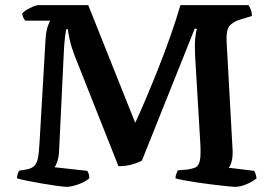

<svg xmlns="http://www.w3.org/2000/svg" viewBox="-20 -724 1059 744"><path d="M238 0Q229 0 203 -3.5Q177 -7 145 -12.5Q113 -18 85.5 -23.5Q58 -29 46 -33Q46 -43 49 -51.5Q52 -60 55 -63L81 -67Q99 -70 110 -78.5Q121 -87 126 -107Q131 -127 133 -168L156 -564Q158 -602 165 -622Q172 -642 175 -644H78Q74 -648 70.5 -655Q67 -662 66 -672Q71 -678 83 -685.5Q95 -693 108 -698.5Q121 -704 128 -704H322L504 -248Q520 -282 543 -336Q566 -390 591.5 -454Q617 -518 640 -583Q663 -648 679 -704H943Q947 -698 951.5 -687.5Q956 -677 956 -662L913 -649Q881 -639 868.5 -622.5Q856 -606 858 -565L881 -148Q883 -118 877.5 -98.5Q872 -79 866 -74L965 -62Q968 -57 970.5 -50Q973 -43 974 -33Q959 -20 935 -10Q911 0 892 0Q883 0 859.5 -2.5Q836 -5 806 -8.5Q776 -12 746 -16.5Q716 -21 692.5 -25.5Q669 -30 660 -33Q660 -42 663.5 -51Q667 -60 669 -64L706 -67Q726 -70 738 -75.5Q750 -81 754.5 -102Q759 -123 756 -172L736 -508Q734 -548 736.5 -575Q739 -602 743 -611L735 -614L530 -102Q519 -95 494.5 -87.5Q470 -80 439 -80L269 -509Q257 -540 250.5 -568.5Q244 -597 243 -611H237Q235 -604 232.5 -585.5Q230 -567 228 -536L209 -140Q208 -115 202 -98Q196 -81 191 -76L318 -62Q321 -58 323.5 -51Q326 -44 326 -33Q310 -19 283 -9.5Q256 0 238 0Z"/></svg>

Font: Texturina SemiBold
Style: Regular
Weight: 600
Designer: Guillermo Torres Carreño
Foundry: Omnibus-Type
Version: Version 1.002; ttfautohint (v1.8.3)